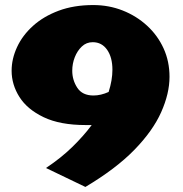

<svg xmlns="http://www.w3.org/2000/svg" viewBox="-20 -730 724 760"><path d="M318 10 162 -65Q222 -105 266.5 -148.5Q311 -192 343 -235Q331 -235 319 -235Q218 -235 153 -266Q88 -297 57 -346Q26 -395 26 -450Q26 -497 47.5 -543.5Q69 -590 110.5 -627.5Q152 -665 212 -687.5Q272 -710 349 -710Q411 -710 465.5 -688.5Q520 -667 562 -628.5Q604 -590 627.5 -538.5Q651 -487 651 -426Q651 -360 618 -286Q585 -212 512 -137Q439 -62 318 10ZM266 -450Q266 -413 286 -382.5Q306 -352 350 -352Q379 -352 410 -366Q425 -413 425 -454Q425 -503 404 -533Q383 -563 347 -563Q322 -563 304 -546Q286 -529 276 -503.5Q266 -478 266 -450Z"/></svg>

Font: Marhey ExtraBold
Style: Regular
Weight: 800
Designer: Nur Syamsi & Bustanul Arifin
Foundry: Namelatype
Version: Version 1.000; ttfautohint (v1.8.4.7-5d5b)